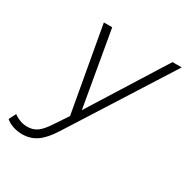

<svg xmlns="http://www.w3.org/2000/svg" viewBox="-276 -638 951 976"><g transform="rotate(30 199.5 -150.0)"><path d="M-19 200Q-46 200 -72 191.5Q-98 183 -116 167L-95 126Q-57 154 -15 154Q19 154 43.5 136Q68 118 97 73L147 -2L58 -500H107L184 -58L461 -500H515L140 91Q104 148 67 174Q30 200 -19 200Z"/></g></svg>

Font: Prodigy Sans Light
Style: Italic
Weight: 300
Italic angle: -13°
Designer: Wei Huang
Foundry: Wei Huang
Version: Version 1.003; ttfautohint (v1.8.3)